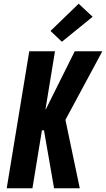

<svg xmlns="http://www.w3.org/2000/svg" viewBox="-20 -1010 569 1030"><path d="M270 0 216 -311H205L154 0H16L137 -735H275L224 -424H226L381 -735H529L331 -367L408 0ZM312 -786 251 -844 402 -990 477 -920Z"/></svg>

Font: Iosevka Heavy
Style: Italic
Weight: 900
Italic angle: -9°
Monospace: yes
Designer: Belleve Invis
Foundry: Belleve Invis
Version: Version 32.5.0; ttfautohint (v1.8.4)